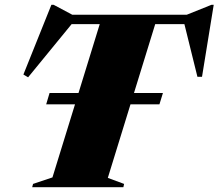

<svg xmlns="http://www.w3.org/2000/svg" viewBox="-20 -776 906 796"><path d="M171.5 -343.5 185.5 -390.5H305.5L393.5 -676H277L96.5 -455.5L77 -467L193 -756H202.5L279.5 -715H754.5L856.5 -756H866L817.5 -457.5H798.5L744.5 -676H623.5L535.5 -390.5H655.5L641 -343.5H521L427 -38.5L494.5 -13.5L491.5 0H113.5L117 -13.5L197.5 -40.5L291 -343.5Z"/></svg>

Font: Newsreader Display ExtraBold
Style: Italic
Weight: 800
Italic angle: -17°
Designer: Hugues Gentile
Foundry: Production Type
Version: Version 1.001